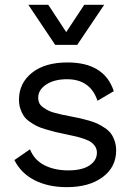

<svg xmlns="http://www.w3.org/2000/svg" viewBox="-20 -770 554 800"><path d="M257.8 9.8Q181.6 9.8 124.8 -18.8Q67.9 -47.4 40 -103L105 -147.9Q122.1 -104 164.3 -82Q206.5 -60.1 264.2 -60.1Q322.3 -60.1 353 -80.8Q383.8 -101.6 383.8 -133.8Q383.8 -147.9 377.2 -158.7Q370.6 -169.4 360.8 -176.8Q351.1 -184.1 332.3 -190.7Q313.5 -197.3 297.1 -201.2Q280.8 -205.1 252.9 -210.9Q226.1 -216.3 210.2 -220.2Q194.3 -224.1 171.1 -231Q147.9 -237.8 134 -244.6Q120.1 -251.5 104.2 -262.5Q88.4 -273.4 79.6 -286.1Q70.8 -298.8 64.9 -316.4Q59.1 -334 59.1 -355Q59.1 -423.3 113 -466.6Q167 -509.8 261.2 -509.8Q415 -509.8 454.1 -390.1L386.2 -350.1Q356.4 -439.9 258.8 -439.9Q206.5 -439.9 172.9 -418Q139.2 -396 139.2 -362.8Q139.2 -350.1 144 -340.1Q148.9 -330.1 160.2 -322.3Q171.4 -314.5 181.9 -309.1Q192.4 -303.7 210.7 -299.1Q229 -294.4 241 -291.7Q252.9 -289.1 273.9 -285.2Q297.9 -280.8 313 -277.3Q328.1 -273.9 350.3 -267.6Q372.6 -261.2 386.7 -254.4Q400.9 -247.6 417 -236.8Q433.1 -226.1 442.4 -213.4Q451.7 -200.7 457.8 -182.6Q463.9 -164.6 463.9 -143.1Q463.9 -73.7 407.7 -32Q351.6 9.8 257.8 9.8ZM98.1 -750H181.2L255.9 -636.2L331.1 -750H414.1L301.8 -583H210Z"/></svg>

Font: Human Sans
Style: Regular
Weight: 400
Designer: Tim Radville
Foundry: Continuum
Version: Version 1.000;FEAKit 1.0